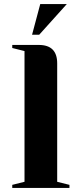

<svg xmlns="http://www.w3.org/2000/svg" viewBox="-20 -920 380 940"><path d="M40 0ZM170 -700Q260 -700 260 -610V-30L320 -15V0H40V-15L100 -30V-670L40 -685V-700ZM307 -900 172 -750H137L177 -900Z"/></svg>

Font: Yeseva One
Style: Regular
Weight: 400
Designer: Jovanny Lemonad
Foundry: Jovanny Lemonad
Version: Version 2.001; ttfautohint (v0.91) -l 8 -r 50 -G 200 -x 0 -w